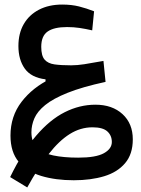

<svg xmlns="http://www.w3.org/2000/svg" viewBox="-20 -486 626 850"><path d="M100.6 343.8 24.9 297.9Q79.6 185.5 140.1 114.7Q200.7 43.9 266.6 10.7Q332.5 -22.5 402.3 -22.5Q477.1 -22.5 522.5 19.3Q567.9 61 567.9 130.9Q567.9 196.3 533.9 236.3Q500 276.4 441.2 294.2Q382.3 312 306.6 312Q226.1 312 162.8 293Q99.6 273.9 63 230.7Q26.4 187.5 26.4 114.3Q26.4 28.8 75.4 -35.2Q124.5 -99.1 204.6 -137.7L205.1 -116.2L181.6 -122.1V-134.8Q118.2 -142.6 89.8 -182.1Q61.5 -221.7 61.5 -282.2Q61.5 -338.4 85.2 -379.4Q108.9 -420.4 152.6 -443.1Q196.3 -465.8 255.4 -465.8Q296.9 -465.8 329.8 -457.5Q362.8 -449.2 396.5 -436L388.2 -351.6Q358.4 -358.4 332 -362.3Q305.7 -366.2 276.9 -366.2Q219.2 -366.2 190.9 -346.4Q162.6 -326.7 162.6 -278.8Q162.6 -239.7 177.2 -222.4Q191.9 -205.1 221.4 -200.9Q251 -196.8 294.9 -196.8Q321.8 -196.8 353.3 -201.7Q384.8 -206.5 438 -216.3L447.3 -123.5Q344.2 -101.1 279.5 -75.2Q214.8 -49.3 179.9 -20.8Q145 7.8 132.1 38.1Q119.1 68.4 119.1 99.6Q119.1 143.6 144 168Q168.9 192.4 215.6 202.1Q262.2 211.9 326.2 211.9Q404.3 211.9 439.7 192.4Q475.1 172.9 475.1 142.6Q475.1 113.8 455.1 95.7Q435.1 77.6 389.6 77.6Q336.4 77.6 288.8 107.4Q241.2 137.2 195.3 196.3Q149.4 255.4 100.6 343.8Z"/></svg>

Font: Cascadia Mono
Style: Regular
Weight: 400
Monospace: yes
Designer: Aaron Bell
Foundry: Saja Typeworks
Version: Version 2404.023